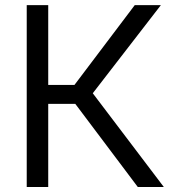

<svg xmlns="http://www.w3.org/2000/svg" viewBox="-20 -748 700 768"><path d="M86.9 0V-727.5H172.9V-408.2H277.8L519 -727.5H623.5L351.1 -375L635.3 0H531.2L281.2 -332.5H172.9V0Z"/></svg>

Font: V-Inter
Style: Regular-375
Weight: 375
Designer: Rasmus Andersson
Foundry: rsms
Version: Version 4.000;git-4146feb